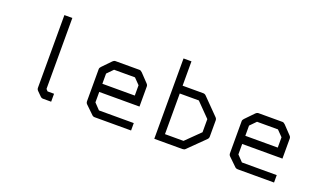

<svg xmlns="http://www.w3.org/2000/svg" viewBox="-65 -1036 2290 1363"><g transform="rotate(20 1080.0 -354.0)"><path d="M297 -123 310 -109H359V-49H298Q286 -49 277 -58L246 -89Q237 -98 237 -110V-659H297Z M656 -231V-152L699 -107H962V-51H687Q675 -51 667 -59L605 -119Q597 -127 597 -140V-382Q597 -392 607 -402L668 -465Q679 -476 690 -476H871Q881 -476 892 -465L951 -403Q960 -394 960 -383V-231ZM657 -293H902V-371L859 -415H701L657 -370Z M1137 -52V-659H1197V-475H1353Q1365 -475 1374 -466L1493 -345Q1502 -336 1502 -324V-201Q1502 -189 1493 -180L1370 -59Q1363 -52 1349 -52ZM1197 -109H1337L1443 -213V-312L1341 -416H1197Z M1736 -231V-152L1779 -107H2042V-51H1767Q1755 -51 1747 -59L1685 -119Q1677 -127 1677 -140V-382Q1677 -392 1687 -402L1748 -465Q1759 -476 1770 -476H1951Q1961 -476 1972 -465L2031 -403Q2040 -394 2040 -383V-231ZM1737 -293H1982V-371L1939 -415H1781L1737 -370Z"/></g></svg>

Font: 3270 Nerd Font Mono
Style: Regular
Weight: 400
Monospace: yes
Version: Version 3.0.1;Nerd Fonts 3.0.0